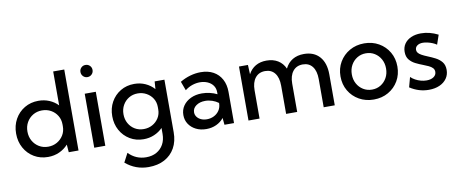

<svg xmlns="http://www.w3.org/2000/svg" viewBox="-80 -1098 4104 1710"><g transform="rotate(-10 1972.5 -243.0)"><path d="M555.7 0H467.3L461.9 -69.8Q428.7 -32.7 382.1 -11.5Q335.4 9.8 279.8 9.8Q209.5 9.8 153.8 -23.4Q98.1 -56.6 66.2 -114.3Q34.2 -171.9 34.2 -244.1Q34.2 -316.9 66.2 -374.3Q98.1 -431.6 153.8 -464.8Q209.5 -498 279.8 -498Q332.5 -498 377.7 -479Q422.9 -460 455.6 -425.8V-732.4H555.7ZM296.4 -80.1Q340.8 -80.1 376.7 -100.6Q412.6 -121.1 434.1 -156.2Q455.6 -191.4 455.6 -236.3V-252.9Q455.6 -297.9 434.1 -333Q412.6 -368.2 376.7 -388.2Q340.8 -408.2 296.4 -408.2Q251 -408.2 214.8 -386.7Q178.7 -365.2 157.7 -328.4Q136.7 -291.5 136.7 -244.6Q136.7 -197.8 157.7 -160.6Q178.7 -123.5 214.8 -101.8Q251 -80.1 296.4 -80.1Z M748 -629.9Q725.1 -629.9 709.5 -646Q693.8 -662.1 693.8 -685.1Q693.8 -708 709.5 -723.9Q725.1 -739.7 748 -739.7Q771.5 -739.7 787.4 -723.9Q803.2 -708 803.2 -685.1Q803.2 -662.1 787.4 -646Q771.5 -629.9 748 -629.9ZM797.9 0H697.8V-488.3H797.9Z M1145.5 2Q1076.7 2 1022 -30.8Q967.3 -63.5 935.8 -120.1Q904.3 -176.8 904.3 -248Q904.3 -319.8 935.8 -376.2Q967.3 -432.6 1022 -465.3Q1076.7 -498 1146 -498Q1200.7 -498 1246.8 -477.1Q1293 -456.1 1325.2 -419.4L1330.1 -488.3H1418.5V-13.2Q1418.5 68.8 1385 128.7Q1351.6 188.5 1290.5 221.2Q1229.5 253.9 1146 253.9Q1028.3 253.9 938.5 177.2L981 96.2Q1046.9 164.1 1140.1 164.1Q1194.3 164.1 1234.1 141.6Q1273.9 119.1 1296.1 78.9Q1318.4 38.6 1318.4 -16.1V-69.3Q1286.1 -36.1 1241.7 -17.1Q1197.3 2 1145.5 2ZM1162.1 -86.9Q1205.1 -86.9 1240.5 -106.4Q1275.9 -126 1297.1 -159.9Q1318.4 -193.8 1318.4 -237.3V-259.3Q1318.4 -302.7 1297.1 -336.4Q1275.9 -370.1 1240.5 -389.6Q1205.1 -409.2 1162.1 -409.2Q1117.2 -409.2 1082 -387.9Q1046.9 -366.7 1026.4 -330.3Q1005.9 -293.9 1005.9 -248Q1005.9 -202.1 1026.4 -165.5Q1046.9 -128.9 1082 -107.9Q1117.2 -86.9 1162.1 -86.9Z M1961.9 0H1875.5L1869.6 -62.5Q1842.8 -28.3 1801.8 -9.3Q1760.7 9.8 1710.9 9.8Q1658.7 9.8 1617.7 -10.7Q1576.7 -31.2 1553.2 -66.9Q1529.8 -102.5 1529.8 -147.9Q1529.8 -195.8 1555.2 -232.2Q1580.6 -268.6 1624.5 -289.3Q1668.5 -310.1 1724.6 -310.1Q1759.8 -310.1 1796.1 -301.8Q1832.5 -293.5 1861.8 -278.3V-296.4Q1861.8 -332 1843.5 -357.7Q1825.2 -383.3 1793.7 -397Q1762.2 -410.6 1724.1 -410.6Q1690.4 -410.6 1655.5 -398.9Q1620.6 -387.2 1589.8 -362.8L1559.6 -444.3Q1604 -470.7 1652.1 -484.4Q1700.2 -498 1746.6 -498Q1813 -498 1861.1 -471.7Q1909.2 -445.3 1935.5 -396.7Q1961.9 -348.1 1961.9 -282.2ZM1730.5 -75.2Q1765.1 -75.2 1794.4 -89.6Q1823.7 -104 1842 -130.6Q1860.4 -157.2 1861.8 -192.9V-199.7Q1836.9 -218.3 1805.9 -228.8Q1774.9 -239.3 1742.7 -239.3Q1693.4 -239.3 1660.6 -215.8Q1627.9 -192.4 1627.9 -155.8Q1627.9 -132.8 1641.4 -114.5Q1654.8 -96.2 1678 -85.7Q1701.2 -75.2 1730.5 -75.2Z M2873 0H2772.9V-255.4Q2772.9 -328.1 2741.9 -368.2Q2710.9 -408.2 2654.8 -408.2Q2597.7 -408.2 2565.4 -367.7Q2533.2 -327.1 2533.2 -255.4V0H2433.1V-255.4Q2433.1 -328.1 2401.9 -368.2Q2370.6 -408.2 2314.5 -408.2Q2257.3 -408.2 2225.1 -367.7Q2192.9 -327.1 2192.9 -255.4V0H2092.8V-488.3H2173.8L2177.7 -403.3Q2202.1 -449.7 2243.9 -473.9Q2285.6 -498 2342.3 -498Q2402.3 -498 2445.3 -471.7Q2488.3 -445.3 2510.3 -396Q2534.7 -446.3 2577.9 -472.2Q2621.1 -498 2680.7 -498Q2771.5 -498 2822.3 -440.4Q2873 -382.8 2873 -279.8Z M3225.6 9.8Q3152.3 9.8 3093.8 -23.4Q3035.2 -56.6 3001.5 -114Q2967.8 -171.4 2967.8 -244.1Q2967.8 -316.4 3001.5 -373.8Q3035.2 -431.2 3093.8 -464.6Q3152.3 -498 3225.6 -498Q3299.3 -498 3357.4 -464.6Q3415.5 -431.2 3449 -373.8Q3482.4 -316.4 3482.4 -244.1Q3482.4 -171.4 3449 -114Q3415.5 -56.6 3357.4 -23.4Q3299.3 9.8 3225.6 9.8ZM3225.1 -80.1Q3269.5 -80.1 3304.4 -101.8Q3339.4 -123.5 3359.6 -160.4Q3379.9 -197.3 3379.9 -244.1Q3379.9 -291 3359.6 -327.9Q3339.4 -364.7 3304.4 -386.5Q3269.5 -408.2 3225.1 -408.2Q3181.2 -408.2 3146 -386.5Q3110.8 -364.7 3090.6 -327.9Q3070.3 -291 3070.3 -244.1Q3070.3 -197.3 3090.6 -160.4Q3110.8 -123.5 3146 -101.8Q3181.2 -80.1 3225.1 -80.1Z M3552.7 -42.5 3577.1 -132.3Q3593.8 -115.7 3616.9 -103Q3640.1 -90.3 3666.3 -83.3Q3692.4 -76.2 3717.8 -76.2Q3757.8 -76.2 3782.2 -93.3Q3806.6 -110.4 3806.6 -138.7Q3806.6 -159.7 3793.2 -173.6Q3779.8 -187.5 3757.6 -197.8Q3735.4 -208 3710 -217.8Q3677.2 -230 3644.8 -246.1Q3612.3 -262.2 3590.3 -289.1Q3568.4 -315.9 3568.4 -359.9Q3568.4 -401.9 3589.8 -432.9Q3611.3 -463.9 3649.9 -481Q3688.5 -498 3738.8 -498Q3816.9 -498 3893.6 -459L3864.3 -373.5Q3848.6 -384.8 3827.1 -393.6Q3805.7 -402.3 3783.2 -407.5Q3760.7 -412.6 3741.7 -412.6Q3710 -412.6 3690.7 -398.4Q3671.4 -384.3 3671.4 -360.4Q3671.4 -345.7 3680.7 -333.7Q3689.9 -321.8 3710.2 -310.3Q3730.5 -298.8 3765.1 -284.7Q3798.3 -271.5 3831.5 -254.4Q3864.7 -237.3 3887 -210Q3909.2 -182.6 3909.2 -138.2Q3909.2 -94.2 3885.7 -60.8Q3862.3 -27.3 3820.6 -8.8Q3778.8 9.8 3723.6 9.8Q3632.3 9.8 3552.7 -42.5Z"/></g></svg>

Font: Kumbh Sans Medium
Style: Regular
Weight: 500
Version: Version 1.005